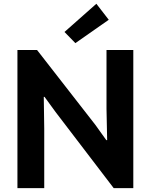

<svg xmlns="http://www.w3.org/2000/svg" viewBox="-20 -980 785 1000"><path d="M70.8 -719.7H172.9L477.5 -328.6L533.7 -250H538.1L534.7 -412.6V-719.7H674.3V0H572.3L269.5 -396.5L211.9 -475.6H208L210.4 -309.6V0H70.8ZM315.9 -813.5 481.9 -960.4 546.4 -877 372.6 -755.4Z"/></svg>

Font: Reddit Sans
Style: Bold
Weight: 700
Designer: Stephen Hutchings
Foundry: Reddit
Version: Version 1.013